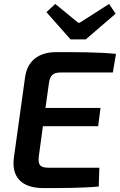

<svg xmlns="http://www.w3.org/2000/svg" viewBox="-20 -958 612 980"><path d="M418 -757 570 -888 537 -938 387 -842H379L262 -938L217 -896L340 -757ZM290 -588H556L572 -683C483 -692 372 -692 268 -692C173 -692 119 -644 108 -564L51 -154C38 -58 86 2 202 2C293 2 399 2 484 -6L487 -102H227C185 -102 173 -116 178 -159L199 -314H481L493 -407H212L229 -528C234 -573 250 -588 290 -588Z"/></svg>

Font: Exo 2 Semi Bold
Style: Italic
Weight: 600
Italic angle: -8°
Designer: Natanael Gama
Version: Version 1.001;PS 001.001;hotconv 1.0.88;makeotf.lib2.5.64775